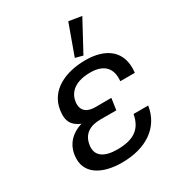

<svg xmlns="http://www.w3.org/2000/svg" viewBox="-193 -919 962 1050"><g transform="rotate(-30 288.0 -393.5)"><path d="M268.6 15.1C417.5 15.1 527.8 -53.7 547.4 -184.1H455.1C438.5 -94.2 381.8 -60.1 281.2 -60.1C197.3 -60.1 152.8 -92.8 161.6 -155.3C170.9 -222.2 218.3 -248.5 283.2 -248.5H383.3L394 -321.3L293.5 -320.8C244.1 -320.3 206.1 -342.3 213.9 -400.4C223.1 -462.9 274.9 -499 362.8 -499C451.2 -499 489.7 -452.6 481.9 -375.5H573.7C589.8 -510.7 499.5 -570.8 374 -570.8C248.5 -570.8 134.3 -520 117.7 -401.4C107.4 -332.5 133.3 -300.3 181.6 -280.3C121.1 -262.7 73.2 -219.7 63.5 -150.4C46.9 -36.1 145 15.1 268.6 15.1ZM377.4 -597.7 480.5 -788.6 399.4 -801.8 330.1 -610.4Z"/></g></svg>

Font: Winston
Style: Italic
Weight: 400
Italic angle: -8.13011°
Designer: Vernon Adams, Kim Jin-seong, David Berlow, Cristiano Sobral
Foundry: The Winston Project Authors
Version: Version 3.004